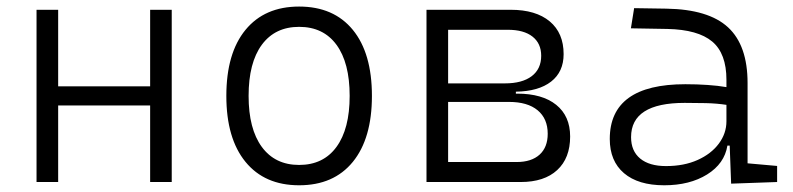

<svg xmlns="http://www.w3.org/2000/svg" viewBox="-20 -547 2384 577"><path d="M89.8 0V-517.6H154.8V-287.6H431.2V-517.6H496.1V0H431.2V-230H154.8V0Z M878.9 9.8Q775.4 9.8 717.8 -60.5Q660.2 -130.9 660.2 -258.8Q660.2 -387.2 717.8 -457.3Q775.4 -527.3 878.9 -527.3Q982.9 -527.3 1040.3 -457.3Q1097.7 -387.2 1097.7 -258.8Q1097.7 -130.9 1040.3 -60.5Q982.9 9.8 878.9 9.8ZM878.9 -51.3Q951.7 -51.3 991.2 -105.5Q1030.8 -159.7 1030.8 -258.8Q1030.8 -358.4 991.2 -412.4Q951.7 -466.3 878.9 -466.3Q806.6 -466.3 766.8 -412.4Q727.1 -358.4 727.1 -258.8Q727.1 -159.7 766.8 -105.5Q806.6 -51.3 878.9 -51.3Z M1261.7 0V-517.6H1514.6Q1590.3 -517.6 1632.1 -482.7Q1673.8 -447.8 1673.8 -384.3Q1673.8 -331.1 1636.2 -301.8Q1598.6 -272.5 1530.3 -271.5V-265.6H1534.2Q1609.9 -265.6 1651.6 -231.9Q1693.4 -198.2 1693.4 -136.7Q1693.4 -71.8 1654.5 -35.9Q1615.7 0 1544.9 0ZM1506.3 -457.5H1326.7V-296.4H1497.1Q1549.3 -296.4 1577.9 -318.1Q1606.4 -339.8 1606.4 -379.4Q1606.4 -416.5 1580.3 -437Q1554.2 -457.5 1506.3 -457.5ZM1509.8 -240.7H1326.7V-60.1H1532.7Q1577.1 -60.1 1601.6 -82.3Q1626 -104.5 1626 -145Q1626 -190.4 1595.7 -215.6Q1565.4 -240.7 1509.8 -240.7Z M1976.1 9.8Q1897.9 9.8 1855.2 -26.6Q1812.5 -63 1812.5 -129.4Q1812.5 -293.9 2039.6 -293.9Q2074.7 -293.9 2106.2 -291.7Q2137.7 -289.6 2163.1 -285.2V-307.1Q2163.1 -386.2 2120.4 -422.1Q2077.6 -458 1985.8 -460L1876 -461.9L1885.7 -522.5L1982.4 -521Q2109.4 -519 2168 -464.8Q2226.6 -410.6 2226.6 -297.4V-56.2L2315.4 -48.3V0L2177.2 4.9L2172.9 -109.4H2166Q2157.2 -55.2 2105 -22.7Q2052.7 9.8 1976.1 9.8ZM1981.4 -47.9Q2035.6 -47.9 2076.4 -66.2Q2117.2 -84.5 2140.1 -115.2Q2163.1 -146 2163.1 -182.6V-231.9Q2134.3 -236.3 2101.3 -237.1Q2068.4 -237.8 2037.6 -237.8Q1876.5 -237.8 1876.5 -134.8Q1876.5 -93.3 1903.8 -70.6Q1931.2 -47.9 1981.4 -47.9Z"/></svg>

Font: Caskaydia Cove Light
Style: Regular
Weight: 300
Monospace: yes
Designer: Aaron Bell
Foundry: Saja Typeworks
Version: Version 4.300; ttfautohint (v1.8.3)